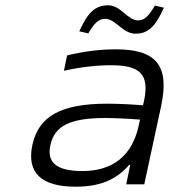

<svg xmlns="http://www.w3.org/2000/svg" viewBox="-20 -695 640 724"><path d="M417 -509C356 -509 294 -501 233 -486L221 -428C282 -442 345 -449 398 -449C505 -449 545 -418 523 -314L519 -298C456 -303 410 -304 384 -304C207 -304 125 -255 102 -148C80 -44 135 9 265 9C357 9 418 -17 467 -73H471L456 0H524L588 -297C620 -449 568 -509 417 -509ZM170 -147C185 -221 246 -250 376 -250C407 -250 460 -248 508 -244L503 -221C478 -107 405 -50 290 -50C190 -50 156 -85 170 -147ZM279 -577 313 -569C336 -609 353 -624 377 -624C416 -624 442 -568 491 -568C538 -568 566 -594 598 -666L564 -674C541 -634 524 -618 501 -618C461 -618 436 -675 388 -675C338 -675 310 -646 279 -577Z"/></svg>

Font: LT Wave Mono Light
Style: Italic
Weight: 300
Designer: Daniel Lyons
Version: Version 2.5 (Glyphs App)